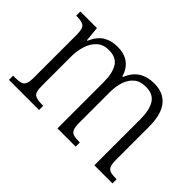

<svg xmlns="http://www.w3.org/2000/svg" viewBox="-96 -792 1041 1041"><g transform="rotate(45 424.0 -272.0)"><path d="M29 0V-32H44Q71 -32 86.5 -36.5Q102 -41 109 -56.5Q116 -72 116 -105V-432Q116 -480 100 -492Q84 -504 47 -504H41V-536H168L176 -451H180Q203 -503 237.5 -523.5Q272 -544 319 -544Q422 -544 451 -448H455Q476 -499 512.5 -521.5Q549 -544 600 -544Q671 -544 708.5 -498Q746 -452 746 -355V-104Q746 -71 753 -56Q760 -41 775.5 -36.5Q791 -32 818 -32H823V0H684V-354Q684 -423 660.5 -461Q637 -499 581 -499Q538 -499 512 -477Q486 -455 474.5 -419Q463 -383 463 -341V-105Q463 -72 470 -56.5Q477 -41 492.5 -36.5Q508 -32 534 -32H541V0H401V-354Q401 -424 377.5 -461Q354 -498 298 -498Q256 -498 229.5 -474Q203 -450 190.5 -411Q178 -372 178 -326V-103Q178 -54 195 -43Q212 -32 253 -32H260V0Z"/></g></svg>

Font: Noto Serif Tamil SemiCondensed Light
Style: Regular
Weight: 300
Width: 4
Designer: Indian Type Foundry, Tom Grace, and the Monotype Design Team
Foundry: Monotype Imaging Inc.
Version: Version 2.004; ttfautohint (v1.8.4.7-5d5b)